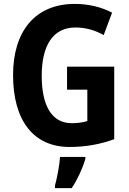

<svg xmlns="http://www.w3.org/2000/svg" viewBox="-20 -744 663 985"><path d="M324 -402V-284H428V-123C406 -116 378 -112 348 -112C243 -112 194 -206 194 -355C194 -511 252 -603 367 -603C419 -603 468 -589 512 -564L555 -679C504 -706 438 -724 364 -724C159 -724 47 -582 47 -359C47 -128 150 10 337 10C419 10 496 -4 566 -30V-402ZM418 71V61H288C286 101 272 172 262 208V221H348C378 176 403 122 418 71Z"/></svg>

Font: Noto Sans Lao Looped Condensed
Style: Bold
Weight: 700
Width: 3
Designer: Mark Frömberg, Ben Mitchell
Foundry: The Fontpad Ltd
Version: Version 1.002